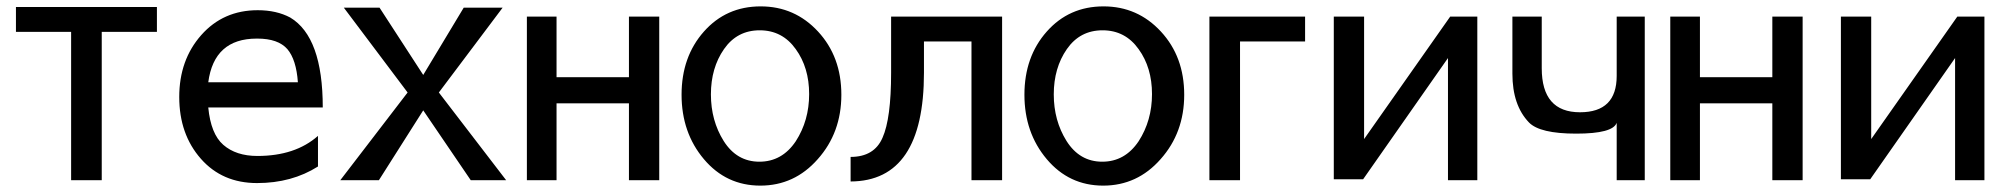

<svg xmlns="http://www.w3.org/2000/svg" viewBox="-20 -562 6312 602"><path d="M299 -462H472V-540H30V-462H203V3H299Z M992 -225Q992 -446 890 -507Q847 -530 788 -530Q680 -530 611 -452Q542 -374 542 -258Q542 -141 610 -64Q677 12 786 12Q895 12 977 -40V-136Q906 -73 787 -73Q720 -73 680 -108Q641 -142 633 -225ZM787 -441Q852 -441 881 -408Q909 -375 914 -304H633Q651 -441 785 -441Z M1047 3H1168L1307 -216L1456 3H1567L1356 -272L1556 -538H1434L1307 -327L1170 -538H1058L1258 -272Z M1725 -238H1952V3H2047V-510H1952V-320H1725V-510H1632V3H1725Z M2545 -463Q2472 -542 2365 -542Q2257 -542 2187 -463Q2117 -384 2117 -265Q2117 -146 2187 -63Q2257 20 2364 20Q2471 20 2544 -63Q2618 -146 2618 -265Q2618 -384 2545 -463ZM2250 -408Q2291 -467 2362 -467Q2433 -467 2475 -408Q2517 -350 2517 -267Q2517 -184 2475 -119Q2432 -55 2361 -55Q2290 -55 2249 -120Q2209 -184 2209 -266Q2209 -349 2250 -408Z M3122 -510H2774V-334Q2774 -190 2747 -130Q2721 -70 2647 -70V7Q2877 6 2877 -334V-432H3026V3H3122Z M3620 -463Q3547 -542 3440 -542Q3332 -542 3262 -463Q3192 -384 3192 -265Q3192 -146 3262 -63Q3332 20 3439 20Q3546 20 3619 -63Q3693 -146 3693 -265Q3693 -384 3620 -463ZM3325 -408Q3366 -467 3437 -467Q3508 -467 3550 -408Q3592 -350 3592 -267Q3592 -184 3550 -119Q3507 -55 3436 -55Q3365 -55 3324 -120Q3284 -184 3284 -266Q3284 -349 3325 -408Z M3868 -432H4072V-510H3772V3H3868Z M4612 3V-510H4527L4257 -126V-510H4162V0H4254L4520 -380V3Z M4774 -178Q4808 -143 4922 -143Q5037 -143 5049 -177V3H5137V-510H5049V-324Q5049 -210 4934 -210Q4814 -210 4814 -348V-510H4722V-331Q4722 -232 4774 -178Z M5310 -238H5537V3H5632V-510H5537V-320H5310V-510H5217V3H5310Z M6202 3V-510H6117L5847 -126V-510H5752V0H5844L6110 -380V3Z"/></svg>

Font: Sawarabi Gothic
Style: Regular
Weight: 400
Designer: mshio (mshio@users.sourceforge.jp)
Version: Version 20141215